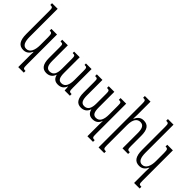

<svg xmlns="http://www.w3.org/2000/svg" viewBox="35 -1644 2762 2762"><g transform="rotate(45 1416.0 -263.0)"><path d="M331 234H444V199C400 199 394 194 394 123V-492H280V-457C319 -457 331 -451 331 -374V-210C331 -113 299 -32 226 -32C165 -32 139 -87 139 -193V-760H25V-725C69 -725 76 -719 76 -652V-185C76 -47 122 10 208 10C268 10 305 -24 329 -75H333C332 -53 331 -25 331 -3Z M983 -492V-463C1029 -463 1034 -456 1034 -388V-207C1034 -109 1006 -40 934 -40C878 -40 856 -77 856 -179V-492H742V-463C788 -463 793 -456 793 -388V-193C793 -100 768 -40 694 -40C636 -40 614 -85 614 -179V-492H500V-457C547 -457 551 -452 551 -386V-171C551 -47 594 10 675 10C734 10 779 -18 799 -79H801C816 -19 851 10 911 10C974 10 1012 -20 1033 -75H1036L1041 0H1148V-34C1102 -34 1097 -43 1097 -110V-492Z M1687 -492V-457C1733 -457 1738 -450 1738 -382V-207C1738 -109 1710 -39 1638 -39C1582 -39 1560 -77 1560 -179V-492H1446V-457C1492 -457 1497 -450 1497 -382V-193C1497 -100 1472 -39 1398 -39C1340 -39 1318 -85 1318 -179V-492H1204V-457C1251 -457 1255 -452 1255 -386V-171C1255 -47 1298 10 1379 10C1438 10 1483 -18 1503 -79H1505C1520 -19 1555 10 1615 10C1678 10 1716 -20 1737 -75H1740C1739 -49 1738 -23 1738 3V234H1852V200C1806 200 1801 191 1801 124V-492Z M2332 -35C2289 -35 2281 -42 2281 -110V-318C2281 -444 2241 -501 2151 -501C2085 -501 2053 -461 2029 -413H2025C2026 -439 2028 -465 2028 -491V-760H1913V-725C1959 -725 1965 -718 1965 -653V234H2080V199C2036 199 2028 194 2028 126V-282C2028 -402 2072 -451 2133 -451C2196 -451 2218 -401 2218 -310V0H2332Z M2688 234H2801V199C2757 199 2751 194 2751 123V-492H2637V-457C2676 -457 2688 -451 2688 -374V-210C2688 -113 2656 -32 2583 -32C2522 -32 2496 -87 2496 -193V-760H2382V-725C2426 -725 2433 -719 2433 -652V-185C2433 -47 2479 10 2565 10C2625 10 2662 -24 2686 -75H2690C2689 -53 2688 -25 2688 -3Z"/></g></svg>

Font: Noto Serif Armenian ExtraCondensed
Style: Regular
Weight: 400
Width: 2
Designer: Monotype Design Team
Foundry: Monotype Imaging Inc.
Version: Version 2.008